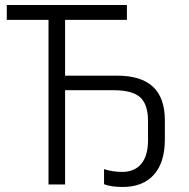

<svg xmlns="http://www.w3.org/2000/svg" viewBox="-20 -734 752 764"><path d="M394 -1V-61Q427 -50 466 -50Q516 -50 542.5 -82.5Q569 -115 569 -176V-252Q569 -319 537.5 -347Q506 -375 433 -375H239V0H173V-655H7V-714H485V-655H239V-433H446Q541 -433 588.5 -389Q636 -345 636 -255V-179Q636 -88 592.5 -39Q549 10 468 10Q422 10 394 -1Z"/></svg>

Font: OpenSansMMV
Style: Light
Weight: 300
Foundry: Ascender Corporation
Version: Version 4.001